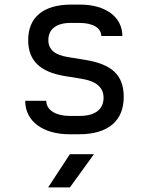

<svg xmlns="http://www.w3.org/2000/svg" viewBox="-20 -578 640 838"><path d="M325 8C455 8 520 -53 520 -155C520 -251 468 -298 350 -317L276 -329C220 -338 191 -361 191 -403C191 -451 226 -478 289 -478H327C385 -478 422 -456 422 -421H514C514 -504 441 -558 329 -558H291C170 -558 103 -503 103 -403C103 -314 154 -264 263 -246L337 -234C398 -224 432 -198 432 -151C432 -103 398 -72 327 -72H285C226 -72 182 -96 182 -138H90C90 -47 170 8 283 8ZM285 240 390 95H285L190 240Z"/></svg>

Font: Tekne LDO
Style: Regular
Weight: 400
Monospace: yes
Designer: Alessio Laiso, Mario Rullo, Paolo Rosset
Foundry: Alessio Laiso
Version: Version 1.000;hotconv 1.0.109;makeotfexe 2.5.65596